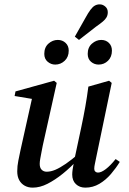

<svg xmlns="http://www.w3.org/2000/svg" viewBox="-20 -846 589 880"><path d="M130 14Q109 14 93 5Q77 -4 68 -20.5Q59 -37 59 -61Q59 -85 64 -109.5Q69 -134 74 -158L129 -405L143 -390L47 -406L51 -427L228 -476L240 -466L176 -179Q173 -164 170 -148Q167 -132 164.5 -118.5Q162 -105 162 -95Q162 -77 171 -68Q180 -59 194 -59Q213 -59 234 -68Q255 -77 282 -95.5Q309 -114 342 -143L350 -117H339Q304 -79 268 -50Q232 -21 197.5 -3.5Q163 14 130 14ZM371 14Q345 14 328 -2Q311 -18 311 -46Q311 -56 313 -70Q315 -84 321 -111V-115L353 -265Q363 -312 371 -357Q379 -402 385 -449L480 -476L492 -466L420 -120Q417 -104 414.5 -93Q412 -82 412 -72Q412 -64 417 -59.5Q422 -55 429 -55Q444 -55 465 -71Q486 -87 510 -117L529 -104Q512 -76 488.5 -48.5Q465 -21 435.5 -3.5Q406 14 371 14ZM233 -550Q214 -550 198.5 -563Q183 -576 183 -599Q183 -629 202 -646Q221 -663 245 -663Q266 -663 280.5 -649.5Q295 -636 295 -614Q295 -585 276.5 -567.5Q258 -550 233 -550ZM342 -663 323 -678 371 -763Q384 -787 394.5 -801Q405 -815 415 -820.5Q425 -826 437 -826Q451 -826 462.5 -816Q474 -806 474 -790Q474 -777 468.5 -767Q463 -757 451 -747Q439 -737 419 -723ZM432 -550Q412 -550 397 -563Q382 -576 382 -599Q382 -629 401.5 -646Q421 -663 444 -663Q465 -663 479 -649.5Q493 -636 493 -614Q493 -585 475 -567.5Q457 -550 432 -550Z"/></svg>

Font: Source Serif 4 48pt SemiBold
Style: Italic
Weight: 600
Italic angle: -12°
Designer: Frank Grießhammer
Foundry: Adobe Systems Incorporated
Version: Version 4.004;hotconv 1.0.116;makeotfexe 2.5.65601